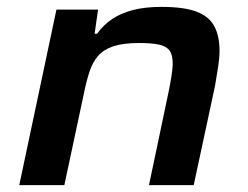

<svg xmlns="http://www.w3.org/2000/svg" viewBox="-20 -538 721 558"><path d="M36 0 144 -510H265L255 -440H262Q281 -466 306.5 -483Q332 -500 367 -509Q402 -518 449 -518Q515 -518 551.5 -504Q588 -490 603 -461.5Q618 -433 618 -390Q618 -371 614 -344Q610 -317 605 -289L543 0H413L471 -276Q474 -290 478 -315Q482 -340 482 -352Q482 -379 472.5 -391.5Q463 -404 441.5 -408.5Q420 -413 384 -413Q338 -413 309.5 -403.5Q281 -394 265 -375.5Q249 -357 240 -329.5Q231 -302 224 -267L167 0Z"/></svg>

Font: Saira Expanded SemiBold
Style: Italic
Weight: 600
Width: 7
Italic angle: -12°
Designer: Hector Gatti with collaboration of the Omnibus-Type team
Foundry: Omnibus-Type
Version: Version 1.101